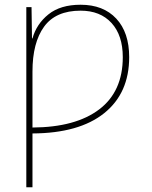

<svg xmlns="http://www.w3.org/2000/svg" viewBox="-20 -558 640 810"><path d="M525 -317Q525 -165 419.5 -80.5Q314 4 117 5V232H91V-528H113L115 -396H117Q134 -457 184.5 -497.5Q235 -538 320 -538Q416 -538 470.5 -479.5Q525 -421 525 -317ZM117 -256V-20Q299 -21 398.5 -96.5Q498 -172 498 -317Q498 -409 450.5 -461Q403 -513 320 -513Q215 -513 166 -445.5Q117 -378 117 -256Z"/></svg>

Font: Noto Sans UI Thin
Style: Regular
Weight: 250
Designer: Monotype Design Team
Foundry: Monotype Imaging Inc.
Version: Version 1.001